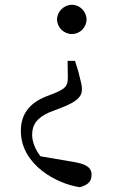

<svg xmlns="http://www.w3.org/2000/svg" viewBox="-20 -554 478 801"><path d="M280 -412C314 -412 341 -440 341 -473C341 -505 314 -534 280 -534C246 -534 218 -505 218 -473C218 -440 246 -412 280 -412ZM149 98C128 71 115 41 114 9C114 -36 136 -63 185 -85L237 -105C301 -130 322 -150 322 -183C322 -197 317 -215 307 -255L293 -300H262L263 -232C263 -196 255 -185 207 -165L171 -151C102 -123 67 -77 67 -8C67 133 216 213 313 227C346 218 362 204 362 175C362 151 349 133 295 123Z"/></svg>

Font: Source Han Serif K
Style: Regular
Weight: 400
Designer: Ryoko NISHIZUKA 西塚涼子 (kana & ideographs); Frank Grießhammer (Latin, Greek & Cyrillic); Wenlong ZHANG 张文龙 (bopomofo); San
Foundry: Adobe Systems Incorporated
Version: Version 1.001;PS 1.001;hotconv 16.6.54;makeotf.lib2.5.65590